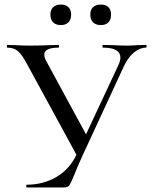

<svg xmlns="http://www.w3.org/2000/svg" viewBox="-20 -822 663 842"><path d="M508 -569Q508 -613 432 -613Q429 -613 429 -619Q429 -625 432 -625L474 -624Q510 -622 538 -622Q556 -622 582 -624L620 -625Q623 -625 623 -619Q623 -613 620 -613Q593 -613 567.5 -592Q542 -571 524 -533L343 -142Q318 -88 306 -56Q291 -19 284 -9.5Q277 0 261 0H97Q95 0 95 -6Q95 -12 97 -12Q170 -12 228.5 -46.5Q287 -81 318 -149L499 -536Q508 -556 508 -569ZM12 -613Q10 -613 10 -619Q10 -625 12 -625L48 -624Q78 -622 109 -622Q156 -622 200 -624Q215 -625 237 -625Q239 -625 239 -619Q239 -613 237 -613Q174 -613 174 -582Q174 -569 184 -552L367 -215L323 -129L98 -542Q76 -583 58.5 -598Q41 -613 12 -613ZM201 -758Q201 -779 213 -790.5Q225 -802 247 -802Q268 -802 280 -790.5Q292 -779 292 -758Q292 -736 280 -724Q268 -712 247 -712Q225 -712 213 -724Q201 -736 201 -758ZM376 -758Q376 -779 388 -790.5Q400 -802 422 -802Q444 -802 455.5 -790.5Q467 -779 467 -758Q467 -736 455.5 -724Q444 -712 422 -712Q400 -712 388 -724Q376 -736 376 -758Z"/></svg>

Font: Cormorant Garamond Medium
Style: Regular
Weight: 500
Designer: Christian Thalmann (Catharsis Fonts)
Foundry: Catharsis Fonts
Version: Version 4.000